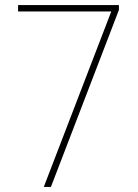

<svg xmlns="http://www.w3.org/2000/svg" viewBox="-20 -734 543 754"><path d="M152 0H180L447 -695V-714H51V-689H417Z"/></svg>

Font: Noto Sans Arabic SemCond Thin
Style: Regular
Weight: 100
Width: 4
Designer: Monotype Design Team, Nadine Chahine, Nizar Qandah and Khaled Hosny
Foundry: Monotype Imaging Inc.
Version: Version 2.012